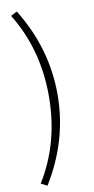

<svg xmlns="http://www.w3.org/2000/svg" viewBox="-108 -853 531 1089"><g transform="rotate(-10 157.5 -308.5)"><path d="M73 193 37 175Q169 -37 169 -308Q169 -577 37 -791L73 -810Q219 -574 219 -308Q219 -43 73 193Z"/></g></svg>

Font: Noto Sans Korean Light
Style: Regular
Weight: 300
Designer: Ryoko NISHIZUKA  (kana & ideographs); Paul D. Hunt (Latin, Greek & Cyrillic); Wenlong ZHANG  (bopomofo); Sandoll Communi
Foundry: Adobe Systems Incorporated
Version: Version 1.000;PS 1;hotconv 1.0.78;makeotf.lib2.5.61930